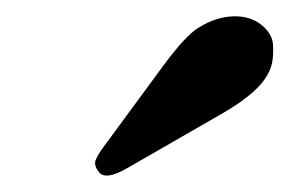

<svg xmlns="http://www.w3.org/2000/svg" viewBox="-20 -802 354 235"><path d="M134.8 -595.7Q109.4 -581.1 101.1 -591.3Q94.2 -600.1 97.4 -606.9Q100.6 -613.8 104.5 -619.1L179.2 -720.7Q206.5 -757.8 222.2 -767.6Q243.7 -781.2 264.9 -782Q286.1 -782.7 299.8 -771.7Q313.5 -760.7 314.2 -746.8Q314.9 -732.9 312.7 -723.6Q310.5 -714.4 303.7 -704.6Q289.6 -684.6 249.5 -661.6Z"/></svg>

Font: Stoke
Style: Regular
Weight: 400
Designer: Nicole Fally
Foundry: Nicole Fally
Version: Version 1.002